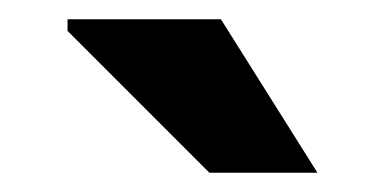

<svg xmlns="http://www.w3.org/2000/svg" viewBox="-20 -773 399 199"><path d="M197 -594 50 -741V-753H209L309 -594Z"/></svg>

Font: Arvo
Style: Bold Italic
Weight: 700
Italic angle: -13°
Designer: Anton Koovit (Cyrillic Expansion: Cyreal)
Foundry: Anton Koovit, Yassin Baggar
Version: Version 3.000